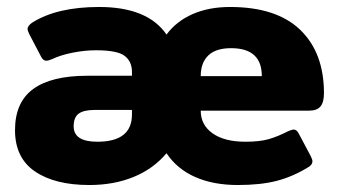

<svg xmlns="http://www.w3.org/2000/svg" viewBox="-20 -515 971 550"><path d="M23 -142Q23 -222 75 -260Q127 -298 230 -298H358V-309Q358 -339 337 -355Q316 -371 255 -371Q222 -371 187.5 -364Q153 -357 130 -346Q118 -341 113 -341Q103 -341 97 -354L64 -417Q59 -427 59 -432Q59 -441 72 -450Q143 -495 264 -495Q403 -495 457 -416Q485 -454 531.5 -474.5Q578 -495 639 -495Q772 -495 840 -429.5Q908 -364 908 -248Q908 -222 898 -210Q888 -198 865 -198H555Q555 -157 589 -133Q623 -109 683 -109Q724 -109 750 -116.5Q776 -124 805 -139Q817 -144 821 -144Q830 -144 836 -132L870 -68Q875 -58 875 -53Q875 -43 863 -36Q819 -9 773 3Q727 15 661 15Q591 15 539 -8Q487 -31 457 -76Q419 -31 362.5 -8Q306 15 236 15Q137 15 80 -24Q23 -63 23 -142ZM730 -297Q730 -377 642 -377Q598 -377 576.5 -356Q555 -335 555 -297ZM358 -187V-200H250Q220 -200 205.5 -189.5Q191 -179 191 -153Q191 -109 259 -109Q358 -109 358 -187Z"/></svg>

Font: Mitr SemiBold
Style: Regular
Weight: 600
Designer: Thanarat Vachiruckul
Foundry: Cadson Demak
Version: Version 1.003